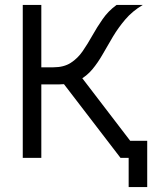

<svg xmlns="http://www.w3.org/2000/svg" viewBox="-20 -638 640 776"><path d="M500 118V0H468V-69H575V118ZM94 -297V-366H196Q238 -366 266 -384Q294 -402 314 -431Q334 -460 353 -494Q372 -528 395 -561Q418 -594 451 -618H557Q515 -593 486.5 -559.5Q458 -526 436.5 -490Q415 -454 395.5 -419.5Q376 -385 353 -357.5Q330 -330 298.5 -313.5Q267 -297 221 -297ZM72 0V-618H147V0ZM467 0 210 -335 288 -354 559 0Z"/></svg>

Font: Victor Mono
Style: Regular
Weight: 400
Monospace: yes
Designer: Rune Bjørnerås
Version: Version 1.561;gftools[0.9.30]